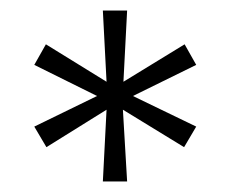

<svg xmlns="http://www.w3.org/2000/svg" viewBox="-20 -720 437 364"><path d="M175 -376 182 -512 68 -441 45 -480 164 -538 45 -597 67 -636 182 -565 175 -700H221L214 -565L330 -636L352 -597L232 -538L352 -480L329 -441L213 -512L221 -376Z"/></svg>

Font: Mach ExtraLight
Style: Regular
Weight: 250
Version: Version 1.002